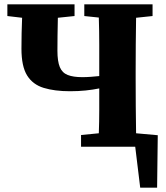

<svg xmlns="http://www.w3.org/2000/svg" viewBox="-20 -677 767 886"><path d="M369 -603V-657H684V-603L608 -595Q607 -534 606.5 -472Q606 -410 606 -347V-311Q606 -249 606.5 -186.5Q607 -124 608 -62L708 -53L705 189H627L604 0H354V-54L436 -62Q438 -115 438 -167.5Q438 -220 438 -269Q409 -263 375.5 -259.5Q342 -256 303 -256Q232 -256 181.5 -271.5Q131 -287 105 -329Q79 -371 79 -452Q79 -523 82 -595L14 -603V-657H324V-603L247 -595Q246 -555 245.5 -514Q245 -473 245 -443Q245 -394 256 -367.5Q267 -341 292.5 -331Q318 -321 359 -321Q380 -321 399 -322.5Q418 -324 438 -326V-347Q438 -409 438 -471.5Q438 -534 436 -596Z"/></svg>

Font: Source Serif Pro
Style: Bold
Weight: 700
Designer: Frank Grießhammer
Foundry: Adobe Systems Incorporated
Version: Version 3.001;hotconv 1.0.111;makeotfexe 2.5.65597